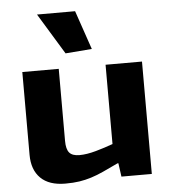

<svg xmlns="http://www.w3.org/2000/svg" viewBox="-56 -859 815 919"><g transform="rotate(-5 351.5 -399.0)"><path d="M221 10Q143 10 102.5 -30Q62 -70 62 -142V-540H237V-194Q237 -154 251.5 -137Q266 -120 300 -120Q335 -120 379.5 -132.5Q424 -145 462 -159V-540H637V0H491L482 -65H478Q436 -45 405.5 -31Q375 -17 346.5 -8Q318 1 289 5.5Q260 10 221 10ZM276 -611 156 -808H339L403 -621Z"/></g></svg>

Font: Encode Sans Wide
Style: Bold
Weight: 700
Designer: Pablo Impallari, Andres Torresi
Foundry: Pablo Impallari, Andres Torresi
Version: Version 1.000; ttfautohint (v1.00) -l 8 -r 50 -G 200 -x 14 -